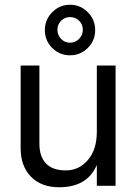

<svg xmlns="http://www.w3.org/2000/svg" viewBox="-20 -783 580 809"><path d="M275.5 -711Q253 -711 237.5 -695.5Q222 -680 222 -657.5Q222 -635 237.5 -619Q253 -603 275 -603Q297 -603 313 -619Q329 -635 329 -657.5Q329 -680 313.5 -695.5Q298 -711 275.5 -711ZM350 -731.5Q381 -700 381 -656Q381 -612 350 -581Q319 -550 275 -550Q231 -550 200 -581Q169 -612 169 -656Q169 -700 200 -731.5Q231 -763 275 -763Q319 -763 350 -731.5ZM467 0H388V-88Q348 6 229 6Q154 6 110.5 -38.5Q67 -83 67 -158V-507H146V-178Q146 -123 174 -94Q202 -65 257.5 -65Q313 -65 350.5 -109Q388 -153 388 -228V-507H467Z"/></svg>

Font: Hind Jalandhar
Style: Regular
Weight: 400
Designer: Namrata Goyal
Foundry: Indian Type Foundry
Version: Version 0.702;PS 1.0;hotconv 1.0.81;makeotf.lib2.5.63406